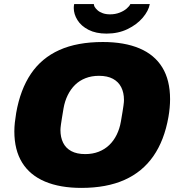

<svg xmlns="http://www.w3.org/2000/svg" viewBox="-20 -905 873 937"><path d="M377 12Q273 12 199.5 -19Q126 -50 88 -111.5Q50 -173 50 -264Q50 -285 52.5 -307.5Q55 -330 59 -354Q79 -468 131 -545Q183 -622 270 -661Q357 -700 482 -700Q587 -700 660.5 -669Q734 -638 772 -576Q810 -514 810 -421Q810 -401 808 -379Q806 -357 802 -334Q782 -220 728.5 -143Q675 -66 587.5 -27Q500 12 377 12ZM396 -153Q432 -153 461.5 -164.5Q491 -176 513 -197Q535 -218 549.5 -247.5Q564 -277 570 -312Q575 -341 578 -359.5Q581 -378 582.5 -389Q584 -400 584.5 -406Q585 -412 585 -417Q585 -453 571.5 -479.5Q558 -506 531 -520.5Q504 -535 463 -535Q427 -535 397.5 -523.5Q368 -512 346.5 -491Q325 -470 310.5 -440.5Q296 -411 290 -376Q285 -346 282 -327.5Q279 -309 277.5 -298Q276 -287 275.5 -281Q275 -275 275 -270Q275 -235 288 -208.5Q301 -182 328 -167.5Q355 -153 396 -153ZM500 -741Q448 -741 412 -759.5Q376 -778 358 -807Q340 -836 340 -866Q340 -871 340.5 -876Q341 -881 342 -885H438Q438 -882 439 -879Q440 -876 441 -873Q446 -864 456 -855Q466 -846 481.5 -840.5Q497 -835 517 -835Q542 -835 563 -843Q584 -851 598 -863Q612 -875 616 -885H711Q705 -852 676.5 -818.5Q648 -785 602.5 -763Q557 -741 500 -741Z"/></svg>

Font: Archivo SemiBold Black
Style: Italic
Weight: 900
Italic angle: -10°
Version: Version 2.001